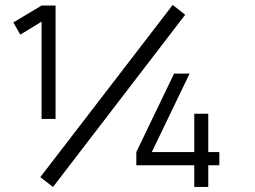

<svg xmlns="http://www.w3.org/2000/svg" viewBox="-20 -742 1014 762"><path d="M190.5 0 140 -39 665.5 -722.5 715 -683.5ZM145 -270V-656L60.5 -604.5L33 -653L145 -720H200.5V-270ZM751 0V-86H521V-138.5L671 -450H732.5L582.5 -138.5H751V-290.5H806.5V-138.5H850.5V-86H806.5V0Z"/></svg>

Font: Vela Sans
Style: Regular
Weight: 400
Designer: Principal design: Mikhail Sharanda - project Manrope.
Design modification: Ravid Balaliev
Foundry: Mikhail Sharanda
Version: Version 1.001